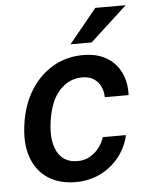

<svg xmlns="http://www.w3.org/2000/svg" viewBox="-53 -766 629 819"><g transform="rotate(-5 262.0 -356.5)"><path d="M238 10Q169.5 10 121 -21.2Q72.5 -52.5 50.8 -112.2Q29 -172 41.5 -256.5Q53 -337 90.5 -397.8Q128 -458.5 186 -492.8Q244 -527 316.5 -527Q375.5 -527 416.2 -503Q457 -479 477.2 -436.5Q497.5 -394 495 -340H393Q393 -363.5 383.5 -384.8Q374 -406 354.2 -419.2Q334.5 -432.5 303.5 -432.5Q248.5 -432.5 207.8 -389.5Q167 -346.5 154 -257.5Q142 -175.5 168 -127Q194 -78.5 254 -78.5Q285 -78.5 308.8 -92.8Q332.5 -107 348 -128.2Q363.5 -149.5 369.5 -171H469Q457 -118.5 424.2 -77.5Q391.5 -36.5 343.8 -13.2Q296 10 238 10ZM267 -577.5 386 -723H516L357.5 -577.5Z"/></g></svg>

Font: Public Sans Thin SemiBold
Style: Italic
Weight: 600
Italic angle: -8°
Version: Version 2.001